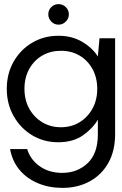

<svg xmlns="http://www.w3.org/2000/svg" viewBox="-20 -682 592 934"><path d="M284 232Q219 232 165 209.5Q111 187 75.5 145Q40 103 29 43H112Q128 95 173.5 127Q219 159 283 159Q356 159 406 112Q456 65 456 -28V-100Q432 -58 384 -24Q336 10 263 10Q193 10 136.5 -24Q80 -58 46.5 -117Q13 -176 13 -250Q13 -324 46.5 -382.5Q80 -441 137 -474.5Q194 -508 264 -508Q330 -508 380 -478.5Q430 -449 456 -407L464 -496H540V-29Q540 52 507 110.5Q474 169 416 200.5Q358 232 284 232ZM276 -63Q327 -63 366.5 -87Q406 -111 429.5 -153Q453 -195 453 -250Q453 -305 429.5 -347Q406 -389 366.5 -412Q327 -435 276 -435Q226 -435 186 -412Q146 -389 122.5 -347Q99 -305 99 -250Q99 -195 122.5 -153Q146 -111 186 -87Q226 -63 276 -63ZM265 -562Q244 -562 229.5 -577Q215 -592 215 -612Q215 -633 229.5 -647.5Q244 -662 265 -662Q285 -662 300 -647.5Q315 -633 315 -612Q315 -592 300 -577Q285 -562 265 -562Z"/></svg>

Font: Firefly Display
Style: Regular
Weight: 400
Designer: Colophon Foundry, Jonny Pinhorn
Foundry: Colophon Foundry
Version: Version 1.200; ttfautohint (v1.8.3)